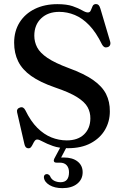

<svg xmlns="http://www.w3.org/2000/svg" viewBox="-20 -734 628 971"><path d="M293 -3.5H324L285 70.5L266 64.5Q273.5 63.5 282.2 63Q291 62.5 302.5 62.5Q347 62.5 372.5 82.8Q398 103 398 137Q398 173 370.5 195.2Q343 217.5 295.5 217.5Q256 217.5 230 201.8Q204 186 202 163Q201.5 155.5 205.5 151.2Q209.5 147 215 146.5Q221 146 225.2 148.8Q229.5 151.5 232.5 155.5Q239.5 173 254.2 180.2Q269 187.5 286.5 187.5Q329 187.5 329 137Q329 115 317.2 101.8Q305.5 88.5 282 88.5H265.5Q255.5 88.5 253 82.5Q250.5 76.5 254.5 68.5ZM323.5 15.5Q279 15.5 247.5 4.2Q216 -7 196.5 -17.8Q177 -28.5 169 -28.5Q161 -28.5 156 -22Q151 -15.5 146.8 -6.5Q142.5 2.5 137.5 9.2Q132.5 16 124 16Q116 16 111 11Q106 6 103.5 -5L66.5 -166Q64.5 -174.5 68.2 -181Q72 -187.5 80.5 -190Q89.5 -193.5 96.5 -189.8Q103.5 -186 108.5 -176Q135.5 -120.5 169 -87.2Q202.5 -54 240.2 -39Q278 -24 317.5 -24Q373.5 -24 405 -54.2Q436.5 -84.5 437 -134.5Q437.5 -165.5 423.2 -191.8Q409 -218 370.2 -242.5Q331.5 -267 257.5 -292Q182.5 -318 137.5 -350Q92.5 -382 72 -423.5Q51.5 -465 51.5 -518Q51.5 -576.5 79 -620.5Q106.5 -664.5 156 -688.8Q205.5 -713 270 -713Q317.5 -713 347.2 -702.8Q377 -692.5 395.2 -681.8Q413.5 -671 424.5 -671Q435 -671 439.2 -681.5Q443.5 -692 448.2 -702.8Q453 -713.5 465.5 -713.5Q473.5 -713.5 478.8 -708.2Q484 -703 488 -689.5L537 -524Q540 -514 536.5 -506Q533 -498 524 -495.5Q515 -492.5 508 -496Q501 -499.5 496 -509Q466 -570.5 431.2 -606.5Q396.5 -642.5 358.2 -658.2Q320 -674 279.5 -674Q222.5 -674 188 -641Q153.5 -608 153.5 -553.5Q153.5 -522 168 -494.2Q182.5 -466.5 220.2 -441Q258 -415.5 328 -389.5Q406 -361 451.5 -329Q497 -297 516.5 -258.2Q536 -219.5 535.5 -170.5Q535.5 -119.5 510.8 -77.2Q486 -35 438.8 -9.8Q391.5 15.5 323.5 15.5Z"/></svg>

Font: Fraunces 24pt
Style: Regular
Weight: 400
Version: Version 1.000;[b76b70a41]